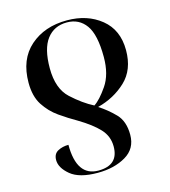

<svg xmlns="http://www.w3.org/2000/svg" viewBox="-114 -637 847 958"><g transform="rotate(-15 309.5 -158.5)"><path d="M320 -546Q204 -546 129.5 -480.5Q55 -415 55 -294Q55 -224 84 -179Q113 -134 156.5 -103.5Q200 -73 244 -48Q311 -8 347 30.5Q383 69 383 122Q383 219 279 219Q167 219 167 56Q136 56 112 69Q88 82 88 114Q88 154 133 191.5Q178 229 273 229Q358 229 418 194Q478 159 478 87Q478 17 440.5 -21.5Q403 -60 359 -88Q445 -110 506 -167.5Q567 -225 567 -326Q567 -431 496 -488.5Q425 -546 320 -546ZM317 -536Q380 -536 415.5 -486.5Q451 -437 451 -322Q451 -232 412.5 -176Q374 -120 343 -100Q288 -128 232 -179.5Q176 -231 176 -337Q176 -438 213.5 -487Q251 -536 317 -536Z"/></g></svg>

Font: Noto Serif Display Semi
Style: Regular
Weight: 600
Designer: Monotype Design Team
Foundry: Monotype Imaging Inc.
Version: Version 1.900